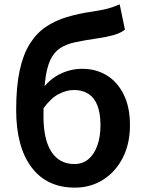

<svg xmlns="http://www.w3.org/2000/svg" viewBox="-20 -845 665 879"><path d="M323 14Q194 14 124 -79.5Q54 -173 54 -342Q54 -448 70 -522Q86 -596 116.5 -644.5Q147 -693 190 -722Q233 -751 286.5 -767Q340 -783 403 -792Q435 -797 456 -801.5Q477 -806 494 -812Q511 -818 528 -825L552 -709Q531 -693 498.5 -684Q466 -675 430 -670Q369 -661 326 -652Q283 -643 254.5 -624Q226 -605 209.5 -568.5Q193 -532 186 -470Q179 -408 179 -313Q179 -206 215.5 -150Q252 -94 321 -94Q358 -94 384.5 -116Q411 -138 425.5 -178.5Q440 -219 440 -272Q440 -326 426 -362Q412 -398 384.5 -415.5Q357 -433 319 -433Q285 -433 249 -414.5Q213 -396 178 -348L173 -436Q206 -482 254.5 -506Q303 -530 357 -530Q419 -530 468 -500.5Q517 -471 546 -413Q575 -355 575 -272Q575 -186 541.5 -121.5Q508 -57 451 -21.5Q394 14 323 14Z"/></svg>

Font: Noto Sans SC SemiBold
Style: Regular
Weight: 600
Designer: Ryoko NISHIZUKA 西塚涼子 (kana, bopomofo & ideographs); Paul D. Hunt (Latin, Greek & Cyrillic); Sandoll Communications 산돌커뮤니
Foundry: Adobe
Version: Version 2.004-H2;hotconv 1.0.118;makeotfexe 2.5.65603